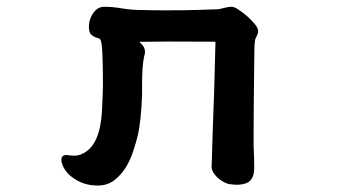

<svg xmlns="http://www.w3.org/2000/svg" viewBox="-20 -499 1040 580"><path d="M630.9 -373 485.4 -373.5Q443.8 -373.5 400.9 -372.6Q406.2 -367.7 410.2 -362.8Q418 -354 418 -342.3Q418 -335.9 415.5 -329.1Q413.1 -316.9 412.1 -307.1Q411.1 -297.4 410.6 -292.5Q409.2 -271.5 409.2 -241.7V-214.8Q408.2 -176.3 404.3 -141.1Q400.4 -106 395.5 -86.9Q390.1 -65.9 381.8 -40.5Q373.5 -15.1 359.9 6.8Q345.7 29.8 325 45.7Q304.2 61.5 275.4 61.5Q229 61.5 195.3 34.2Q171.9 15.6 166 -10.3Q165.5 -14.2 165.5 -16.1Q165.5 -30.8 181.2 -30.8Q184.1 -30.8 189 -29.8Q197.8 -28.8 205.8 -28.8Q213.9 -28.8 222.7 -31.7Q245.1 -40.5 258.5 -58.6Q272 -76.7 279.1 -103.5Q286.1 -130.4 288.1 -164.6Q290 -199.7 291 -240.2Q291 -363.3 284.2 -377.4Q282.2 -380.9 280.3 -382.3Q276.4 -384.3 271.5 -385.3Q263.7 -387.2 253.4 -396.5Q250.5 -401.9 249.5 -407Q248.5 -412.1 248.5 -415.5Q248.5 -418.9 248.8 -422.9Q249 -426.8 250 -433.1Q254.9 -454.6 269 -468.3Q280.3 -478.5 293.9 -478.5Q320.8 -478.5 349.1 -473.6Q377.4 -468.8 406.2 -468.8Q439.5 -467.8 474.1 -467.8Q508.8 -467.8 526.4 -468Q543.9 -468.3 547.6 -468.3Q551.3 -468.3 554.9 -468.5Q558.6 -468.8 562.3 -468.8Q565.9 -468.8 569.3 -468.8Q572.8 -468.8 576.2 -469Q579.6 -469.2 583 -469.2Q589.4 -469.2 596.4 -469.7Q603.5 -470.2 610.4 -470.2Q624.5 -470.7 630.1 -470.7Q635.7 -470.7 638.7 -471.2Q645 -471.7 652.8 -474.1Q668.9 -478.5 679.7 -478.5Q688 -478.5 700.7 -469.7Q720.7 -456.5 738.3 -439Q743.7 -433.6 748.5 -427.7Q759.8 -415 759.8 -405.3Q759.8 -397.5 753.9 -386.7Q750 -379.9 750 -374V-372.6Q749 -369.6 748.5 -353Q748 -330.6 747.1 -238Q746.1 -145.5 746.1 -59.6Q748 -20.5 748 6.8Q748 43 726.6 53.2Q713.4 59.1 695.3 59.1Q687 59.1 677.2 57.6Q669.9 57.6 660.6 53.2Q638.7 43 626.5 25.4Q619.1 15.1 619.1 3.9Q619.1 1 620.1 -18.6Q621.1 -51.3 622.1 -88.9Q623 -126.5 625 -171.9Q627 -217.3 627.9 -258.3Q630.9 -364.3 630.9 -373Z"/></svg>

Font: Bakudai
Style: Bold
Weight: 700
Version: Version 1.48